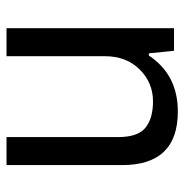

<svg xmlns="http://www.w3.org/2000/svg" viewBox="-8 -570 578 603"><g transform="rotate(90 281.5 -269.0)"><path d="M69 0V-526H140L148 -447H155Q215 -538 331 -538Q499 -538 499 -363V0H411V-351Q411 -412 382 -436Q353 -460 299 -460Q240 -460 198.5 -418Q157 -376 157 -309V0Z"/></g></svg>

Font: Archivo
Style: Regular
Weight: 400
Designer: Hector Gatti
Foundry: Omnibus-Type
Version: Version 2.001